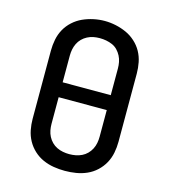

<svg xmlns="http://www.w3.org/2000/svg" viewBox="-112 -835 824 933"><g transform="rotate(15 300.0 -369.0)"><path d="M300 8Q272 8 244 3.5Q216 -1 190 -12.5Q164 -24 143 -43.5Q122 -63 108.5 -87.5Q95 -112 89.5 -140Q84 -168 84 -196V-539Q84 -567 89.5 -595Q95 -623 108.5 -647.5Q122 -672 143.5 -691.5Q165 -711 190.5 -722.5Q216 -734 244 -740Q272 -746 300 -746Q328 -746 356 -740Q384 -734 409.5 -722.5Q435 -711 456.5 -691.5Q478 -672 491.5 -647.5Q505 -623 510.5 -595Q516 -567 516 -539V-196Q516 -168 510.5 -140Q505 -112 491.5 -87.5Q478 -63 457 -43.5Q436 -24 410 -12.5Q384 -1 356 3.5Q328 8 300 8ZM179 -405H421V-539Q421 -555 418 -571Q415 -587 407.5 -601.5Q400 -616 388.5 -628Q377 -640 362 -646.5Q347 -653 331 -656Q315 -659 298 -659Q282 -659 266.5 -656Q251 -653 236.5 -645.5Q222 -638 210.5 -626.5Q199 -615 192 -600.5Q185 -586 182 -570.5Q179 -555 179 -539ZM300 -76Q316 -76 332 -79Q348 -82 362.5 -89Q377 -96 388.5 -107.5Q400 -119 407.5 -133.5Q415 -148 418 -164Q421 -180 421 -196V-330H179V-196Q179 -180 182 -164Q185 -148 192.5 -133.5Q200 -119 211.5 -107.5Q223 -96 237.5 -89Q252 -82 268 -79Q284 -76 300 -76Z"/></g></svg>

Font: Iosevka Curly Slab MdEx
Style: Regular
Weight: 500
Width: 7
Monospace: yes
Designer: Belleve Invis
Foundry: Belleve Invis
Version: Version 11.1.0; ttfautohint (v1.8.3)